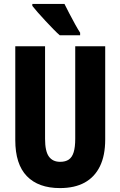

<svg xmlns="http://www.w3.org/2000/svg" viewBox="-20 -950 614 980"><path d="M517 -238Q517 -156 490 -101Q463 -46 412 -18Q361 10 286 10Q176 10 117 -51Q58 -112 58 -235V-714H210V-241Q210 -178 229.5 -151Q249 -124 287 -124Q314 -124 331 -135.5Q348 -147 356 -173Q364 -199 364 -242V-714H517ZM309 -930Q319 -910 334 -881Q349 -852 364 -825Q379 -798 389 -783V-770H285Q272 -781 252.5 -801Q233 -821 212 -843.5Q191 -866 173 -886.5Q155 -907 145 -920V-930Z"/></svg>

Font: Noto Sans Khmer ExtraCondensed ExtraBold
Style: Regular
Weight: 800
Width: 2
Designer: Danh Hong and the Monotype Design Team
Foundry: Monotype Imaging Inc.
Version: Version 2.004